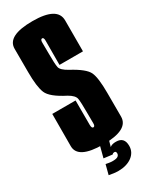

<svg xmlns="http://www.w3.org/2000/svg" viewBox="-215 -727 729 924"><g transform="rotate(-30 149.0 -265.0)"><path d="M148.5 150.5Q170 150.5 189.2 145Q208.5 139.5 222.8 129Q237 118.5 244.8 104Q252.5 89.5 252.5 71.5Q252.5 47 241.2 34.8Q230 22.5 207 22.5Q187 22.5 176.8 29.2Q166.5 36 160.5 44.5L162.5 68Q165.5 64.5 168.5 63.2Q171.5 62 174.5 62Q179.5 62 182 64.8Q184.5 67.5 184.5 74Q184.5 83.5 176.5 89.5Q168.5 95.5 147.5 95.5Q137.5 95.5 127 93.8Q116.5 92 110 90.5L96 144.5Q107.5 147 122.2 148.8Q137 150.5 148.5 150.5ZM162.5 68 182 -1H131.5L115 62ZM148 3.5Q289 3.5 288.8 -70.2Q288.5 -144 288.5 -202Q288.5 -286 273.5 -318.2Q258.5 -350.5 184.5 -390Q147 -410.5 143 -429.5Q139 -448.5 139 -508.5Q139 -546 138.5 -566Q138 -586 148 -586Q157.5 -586 157 -566Q156.5 -546 156.5 -433.5H287Q287 -529 287.2 -605Q287.5 -681 149 -681Q8 -681 8.2 -608.5Q8.5 -536 8.5 -478.5Q8.5 -397.5 23.5 -361.2Q38.5 -325 116.5 -285.5Q150 -266.5 153.2 -246Q156.5 -225.5 156.5 -170.5Q156.5 -128.5 157 -110Q157.5 -91.5 147.5 -91.5Q138.5 -91.5 138.2 -110.5Q138 -129.5 138 -246.5H8.5Q8.5 -139.5 8 -68Q7.5 3.5 148 3.5Z"/></g></svg>

Font: Anybody UltraCondensed
Style: Bold
Weight: 700
Width: 1
Version: Version 1.113;gftools[0.9.25]